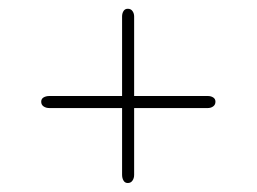

<svg xmlns="http://www.w3.org/2000/svg" viewBox="-20 -573 586 438"><path d="M74 -341Q74 -347.5 79.5 -350.8Q85 -354 93 -354H454Q461 -354 466.2 -350.8Q471.5 -347.5 471.5 -341Q471.5 -334 466.2 -330.2Q461 -326.5 454 -326.5H92.5Q85 -326.5 79.5 -330.2Q74 -334 74 -341ZM271.5 -155.5Q265 -155.5 261.8 -161Q258.5 -166.5 258.5 -174.5V-535.5Q258.5 -542.5 261.8 -547.8Q265 -553 271.5 -553Q278.5 -553 282.2 -547.8Q286 -542.5 286 -535.5V-174Q286 -166.5 282.2 -161Q278.5 -155.5 271.5 -155.5Z"/></svg>

Font: Fraunces Thin
Style: Regular
Weight: 250
Version: Version 1.000;[b76b70a41]